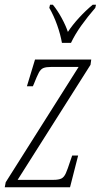

<svg xmlns="http://www.w3.org/2000/svg" viewBox="-27 -786 423 806"><path d="M-7 0 -3 -21 303 -505H188Q167 -505 155.5 -500.5Q144 -496 136 -481Q128 -466 115 -433L111 -424H86L120 -536H356L353 -514L47 -31H197Q219 -31 230.5 -36.5Q242 -42 249.5 -59Q257 -76 268 -110L276 -133H301L267 0ZM233 -606Q227 -641 213 -680.5Q199 -720 180 -753L183 -766H195Q214 -743 231.5 -711Q249 -679 258 -652Q277 -681 304.5 -711Q332 -741 362 -766H376L373 -753Q341 -716 314.5 -679Q288 -642 271 -606Z"/></svg>

Font: Noto Serif ExtraCondensed ExtraLight
Style: Italic
Weight: 200
Width: 2
Italic angle: -12°
Designer: Monotype Design Team
Foundry: Monotype Imaging Inc.
Version: Version 2.014; ttfautohint (v1.8.4.7-5d5b)